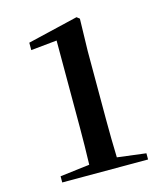

<svg xmlns="http://www.w3.org/2000/svg" viewBox="-112 -840 808 927"><g transform="rotate(-15 292.0 -376.5)"><path d="M513 -31V0H84V-31L232 -49Q235 -142 235 -235V-669L105 -656V-693L357 -753L371 -742L367 -581V-235Q367 -142 370 -49Z"/></g></svg>

Font: `n[OS CN
Style: <[WOS[P|ûg*[NI>           
Weight: 700
Designer: Ryoko NISHIZUKA ¬âXZm¬º[P (kana & ideographs); Frank Grie√ühammer (Latin, Greek & Cyrillic); Wenlong ZHANG _ e¬á¬ü¬ô (b
Foundry: Adobe Systems Incorporated
Version: Version 1.00 April 7, 2017, initial release